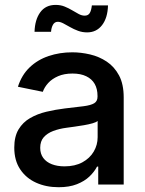

<svg xmlns="http://www.w3.org/2000/svg" viewBox="-20 -764 601 795"><path d="M222.7 11.2Q170.9 11.2 129.4 -7.6Q87.9 -26.4 63.5 -63Q39.1 -99.6 39.1 -152.8Q39.1 -198.7 56.9 -228.3Q74.7 -257.8 104.7 -275.1Q134.8 -292.5 171.9 -301.3Q209 -310.1 248 -314.9Q296.4 -320.3 326.2 -324.2Q356 -328.1 369.9 -336.4Q383.8 -344.7 383.8 -363.8V-366.7Q383.8 -396 372.1 -416.5Q360.4 -437 337.2 -448.2Q314 -459.5 280.3 -459.5Q245.6 -459.5 220.5 -448.5Q195.3 -437.5 179.7 -420.4Q164.1 -403.3 157.2 -383.8L54.2 -404.8Q69.8 -453.6 102.8 -485.1Q135.7 -516.6 181.4 -532Q227.1 -547.4 279.3 -547.4Q315.4 -547.4 353 -538.6Q390.6 -529.8 422.1 -508.8Q453.6 -487.8 472.9 -451.7Q492.2 -415.5 492.2 -360.8V0H386.7V-74.2H381.8Q371.1 -53.2 350.6 -33.4Q330.1 -13.7 298.3 -1.2Q266.6 11.2 222.7 11.2ZM247.1 -75.2Q290.5 -75.2 321.3 -92Q352.1 -108.9 368.2 -136.5Q384.3 -164.1 384.3 -195.8V-263.2Q378.4 -257.8 363 -253.4Q347.7 -249 327.6 -245.6Q307.6 -242.2 288.3 -239.5Q269 -236.8 254.9 -234.9Q225.1 -231 200.4 -221.7Q175.8 -212.4 161.1 -195.8Q146.5 -179.2 146.5 -151.9Q146.5 -127 159.2 -109.9Q171.9 -92.8 194.6 -84Q217.3 -75.2 247.1 -75.2ZM340.8 -629.9Q320.8 -629.9 303 -636.5Q285.2 -643.1 270 -651.9Q254.9 -660.6 242.2 -667.2Q229.5 -673.8 219.7 -673.8Q206.1 -673.8 199.2 -661.4Q192.4 -648.9 191.4 -632.3H123Q124.5 -682.6 146.7 -713.1Q168.9 -743.7 210.4 -743.7Q231 -743.7 247.8 -736.8Q264.6 -730 278.8 -721.4Q293 -712.9 305.7 -706.1Q318.4 -699.2 330.6 -699.2Q344.7 -699.2 351.3 -709.5Q357.9 -719.7 360.4 -741.7H427.2Q425.8 -689.9 402.6 -659.9Q379.4 -629.9 340.8 -629.9Z"/></svg>

Font: V-Inter
Style: Medium-500
Weight: 500
Designer: Rasmus Andersson
Foundry: rsms
Version: Version 4.000;git-4146feb